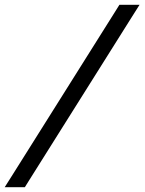

<svg xmlns="http://www.w3.org/2000/svg" viewBox="-41 -760 603 801"><path d="M439.7 -712 457.2 -740H541.2L508.3 -688L80.1 -7L62.6 21H-21.4L11.5 -31Z"/></svg>

Font: Nordica Plus
Style: NordicaClassicLightObl
Weight: 300
Version: Version 1.01